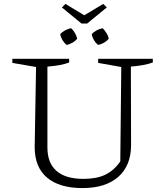

<svg xmlns="http://www.w3.org/2000/svg" viewBox="-20 -951 825 980"><path d="M401 9Q283 9 220 -44.5Q157 -98 157 -200L164 -609L43 -630V-651H333V-632Q312 -624 285.5 -619Q259 -614 222 -611V-198Q222 -119 268.5 -78.5Q315 -38 406 -38Q473 -38 517 -59Q561 -80 594 -127L599 -609L481 -630V-651H760V-632Q738 -624 710.5 -619Q683 -614 648 -611L649 -211Q649 -106 584 -48.5Q519 9 401 9ZM343 -807Q355 -796 363 -781.5Q371 -767 374 -753Q364 -741 349 -732.5Q334 -724 319 -722Q307 -733 298.5 -747Q290 -761 287 -776Q297 -788 312 -796Q327 -804 343 -807ZM504 -807Q515 -796 524 -781.5Q533 -767 535 -753Q525 -741 510 -732.5Q495 -724 480 -722Q467 -733 459 -747Q451 -761 448 -776Q458 -788 473 -796Q488 -804 504 -807ZM507 -931 525 -913 425 -831H396L296 -913L314 -931L410 -873Z"/></svg>

Font: Piazzolla Thin ExtraLight
Style: Regular
Weight: 250
Version: Version 2.005